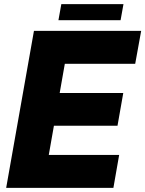

<svg xmlns="http://www.w3.org/2000/svg" viewBox="-20 -913 706 933"><path d="M531 0H10L145 -763H666L637 -603H295L270 -461H579L551 -302H242L217 -160H559ZM566 -815H264L278 -893H580Z"/></svg>

Font: Open Sauce One Black Italic
Style: Regular
Weight: 900
Italic angle: -10°
Designer: Alfredo Marco Pradil
Foundry: Creative Sauce Fz LLC
Version: Version 1.477